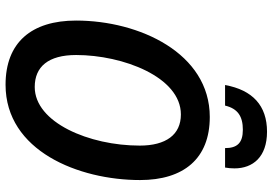

<svg xmlns="http://www.w3.org/2000/svg" viewBox="-165 -806 981 691"><g transform="rotate(90 325.5 -460.5)"><path d="M286 -780H360C371 -826 399 -844 447 -844C495 -844 513 -823 513 -780H583C585 -791 586 -802 586 -814C586 -880 545 -931 454 -931C360 -931 304 -879 286 -780ZM285 10C523 10 628 -253 628 -474C628 -631 551 -725 401 -725C171 -725 54 -471 54 -244C54 -83 133 10 285 10ZM293 -95C220 -95 178 -144 178 -244C178 -412 257 -621 392 -621C465 -621 504 -567 504 -473C504 -291 421 -95 293 -95Z"/></g></svg>

Font: Noto Sans SemiCondensed SemiBold
Style: Italic
Weight: 600
Width: 4
Italic angle: -12°
Designer: Monotype Design Team
Foundry: Monotype Imaging Inc.
Version: Version 2.013